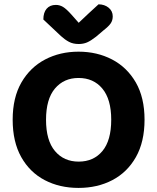

<svg xmlns="http://www.w3.org/2000/svg" viewBox="-20 -867 740 903"><path d="M659.8 -304Q659.8 -200 619.2 -128.2Q578.5 -56.5 508.3 -19.8Q438.2 16.8 349.3 16.8Q260.5 16.8 190.4 -19.8Q120.3 -56.5 79.9 -128.2Q39.6 -200 39.6 -304Q39.6 -408 80.8 -479.3Q122.1 -550.5 192.3 -587.3Q262.5 -624 349.3 -624Q436.6 -624 507.1 -587.3Q577.5 -550.5 618.7 -479.3Q659.8 -408 659.8 -304ZM503.1 -304Q503.1 -400.2 461.4 -450.3Q419.8 -500.3 349.3 -500.3Q280.3 -500.3 238.4 -450.6Q196.5 -401 196.5 -303.6Q196.5 -206.3 238.5 -156.6Q280.4 -106.9 350 -106.9Q420.2 -106.9 461.7 -156.6Q503.1 -206.3 503.1 -304ZM350.1 -759.8Q373.2 -781.6 396.9 -804Q420.7 -826.5 443.4 -846.7Q472 -846.4 491.1 -830.6Q510.2 -814.8 510.2 -790.1Q510.2 -771.3 500.8 -757.3Q491.4 -743.4 467.5 -724.8L431.8 -694.4Q407.1 -675.1 389.4 -667.5Q371.7 -660 350.1 -660Q323.7 -660 304.3 -670.3Q285 -680.6 266.9 -697.2L183.9 -775.3Q183.9 -808 199.3 -825.9Q214.8 -843.9 242.7 -843.9Q260.6 -843.9 276.4 -834.5Q292.2 -825.1 316.6 -797.7Z"/></svg>

Font: Baloo Bhaijaan 2
Style: Regular
Weight: 400
Designer: Sanskriti Dholi, Noopur Datye and Ek Type
Foundry: Ek Type
Version: Version 1.701